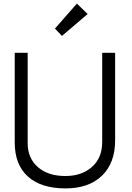

<svg xmlns="http://www.w3.org/2000/svg" viewBox="-20 -1039 736 1069"><path d="M621 -745V-258Q621 -131 547.5 -60.5Q474 10 345 10Q209 10 135.5 -56Q62 -122 62 -246V-745H134V-243Q134 -158 191 -108.5Q248 -59 344 -59Q435 -59 492 -109.5Q549 -160 549 -248V-745ZM286 -880 408 -1019 468 -961 325 -839Z"/></svg>

Font: Biancoenero Regular
Style: Regular
Weight: 400
Designer: Riccardo Lorusso, Umberto Mischi
Foundry: Biancoenero Edizioni
Version: Version 0.000